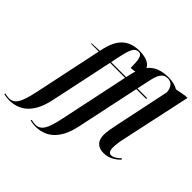

<svg xmlns="http://www.w3.org/2000/svg" viewBox="-375 -1016 1503 1503"><g transform="rotate(45 376.5 -265.0)"><path d="M-84 240C15 240 119 193 160 -2L271 -526H437L318 39C288 185 260 230 197 230C183 230 163 226 153 223L150 232C162 236 188 240 208 240C306 240 410 193 451 -2L562 -526H670L672 -536H564L583 -625C602 -720 622 -760 679 -760C720 -760 744 -730 749 -678L653 -221C642 -170 634 -126 634 -93C634 -26 669 10 735 10C796 10 841 -23 871 -54L865 -63C843 -42 815 -20 790 -20C765 -20 755 -39 755 -73C755 -102 761 -145 769 -179L894 -760H869L782 -744C760 -759 722 -770 676 -770C594 -770 539 -746 501 -699C487 -732 444 -756 368 -756C248 -756 184 -690 155 -567L148 -536L60 -532V-526H146L27 39C-4 185 -32 230 -94 230C-108 230 -128 226 -138 223L-141 232C-129 236 -103 240 -84 240ZM273 -536 289 -612C309 -706 326 -746 369 -746C408 -746 413 -696 413 -612C431 -612 447 -614 459 -618C456 -606 452 -594 449 -581L439 -536Z"/></g></svg>

Font: Noto Serif Display SemiCondensed SemiBold
Style: Italic
Weight: 600
Width: 4
Italic angle: -12°
Designer: Monotype Design Team
Foundry: Monotype Imaging Inc.
Version: Version 2.009